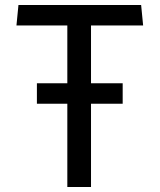

<svg xmlns="http://www.w3.org/2000/svg" viewBox="-20 -750 640 770"><path d="M128 -334V-416H250V-648H46L54 -730H546L554 -648H345V-416H472V-334H345V0H250V-334Z"/></svg>

Font: Moralerspace Krypton JPDOC
Style: Regular
Weight: 400
Version: v0.0.6; ttfautohint (v1.8.4.7-5d5b-dirty) -l 6 -r 45 -G 200 